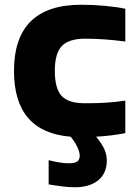

<svg xmlns="http://www.w3.org/2000/svg" viewBox="-20 -569 592 809"><path d="M296 220Q272 220 243 216.5Q214 213 185 208V106Q204 111 227 115Q250 119 270 119Q296 119 306 111Q316 103 316 87Q316 73 307 53Q298 33 278 7Q39 -12 39 -270Q39 -549 322 -549Q372 -549 421.5 -544.5Q471 -540 508 -532V-394Q418 -406 339 -406Q270 -406 240.5 -375Q211 -344 211 -271Q211 -196 239.5 -165Q268 -134 337 -134Q364 -134 386.5 -134.5Q409 -135 429 -136.5Q449 -138 468.5 -140Q488 -142 508 -145V-8Q483 -3 451.5 1Q420 5 385 7Q411 39 420.5 61.5Q430 84 430 107Q430 161 394 190.5Q358 220 296 220Z"/></svg>

Font: Encode Sans Wide
Style: Bold
Weight: 700
Designer: Pablo Impallari, Andres Torresi
Foundry: Pablo Impallari, Andres Torresi
Version: Version 1.000; ttfautohint (v1.00) -l 8 -r 50 -G 200 -x 14 -